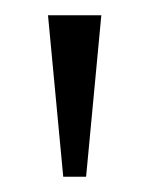

<svg xmlns="http://www.w3.org/2000/svg" viewBox="-20 -734 196 252"><path d="M63 -502H93L113 -714H43Z"/></svg>

Font: Noto Serif Armenian ExtraCondensed Light
Style: Regular
Weight: 300
Width: 2
Designer: Monotype Design Team
Foundry: Monotype Imaging Inc.
Version: Version 2.008